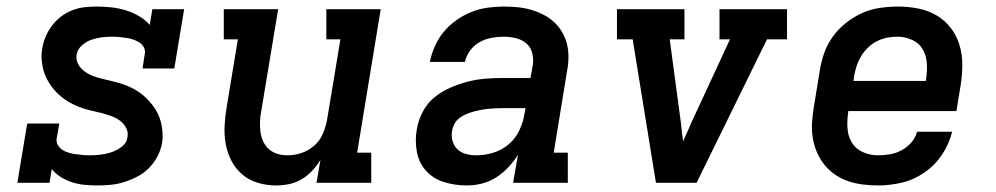

<svg xmlns="http://www.w3.org/2000/svg" viewBox="-20 -558 3040 586"><path d="M276 8Q257 8 237 6Q217 4 199 -2Q181 -8 165 -18Q149 -28 138 -42L131 0H33L63 -181H161L153 -136Q151 -125 156.5 -115.5Q162 -106 170.5 -100.5Q179 -95 189.5 -92Q200 -89 210.5 -87.5Q221 -86 232 -85Q243 -84 254 -84Q271 -84 287.5 -86Q304 -88 320.5 -93.5Q337 -99 352 -110.5Q367 -122 369 -139Q372 -155 364.5 -168.5Q357 -182 345 -190.5Q333 -199 319 -204Q305 -209 290 -213Q275 -217 260.5 -220Q246 -223 231.5 -228Q217 -233 203.5 -239.5Q190 -246 178 -254.5Q166 -263 155.5 -273Q145 -283 136.5 -295Q128 -307 121.5 -320Q115 -333 111.5 -348Q108 -363 107 -378.5Q106 -394 109 -410Q112 -429 119.5 -446.5Q127 -464 139 -480Q151 -496 167 -508Q183 -520 201.5 -527Q220 -534 238.5 -536Q257 -538 275 -538Q298 -538 320.5 -535.5Q343 -533 364 -526.5Q385 -520 404 -509Q423 -498 437 -482L445 -530H542L512 -349H415L422 -394Q424 -405 418.5 -414.5Q413 -424 404.5 -429Q396 -434 386 -437.5Q376 -441 365 -442.5Q354 -444 343.5 -445Q333 -446 322 -446Q306 -446 290 -444Q274 -442 258.5 -436.5Q243 -431 230 -419.5Q217 -408 214 -392Q211 -376 218.5 -362.5Q226 -349 237.5 -340.5Q249 -332 263 -326.5Q277 -321 292 -317.5Q307 -314 321.5 -310.5Q336 -307 350.5 -302.5Q365 -298 378.5 -291.5Q392 -285 404 -277Q416 -269 426.5 -258.5Q437 -248 446 -236.5Q455 -225 461.5 -211.5Q468 -198 471.5 -184Q475 -170 476 -154Q477 -138 475 -123Q471 -101 461 -81.5Q451 -62 435.5 -46Q420 -30 400 -19.5Q380 -9 359.5 -2.5Q339 4 318 6Q297 8 276 8Z M823 8Q794 8 767 0Q740 -8 719.5 -25.5Q699 -43 686.5 -67Q674 -91 669 -118Q664 -145 665.5 -174Q667 -203 672 -232L706 -438H663V-530H829L777 -217Q774 -201 773.5 -185.5Q773 -170 775 -155Q777 -140 783.5 -126Q790 -112 801 -102.5Q812 -93 826.5 -88.5Q841 -84 857 -84Q879 -84 900 -91Q921 -98 938.5 -113Q956 -128 965 -149Q974 -170 978 -191L1019 -438H976V-530H1142L1070 -92H1113V0H946L958 -70Q947 -52 932.5 -36.5Q918 -21 900 -10.5Q882 0 862 4Q842 8 823 8Z M1403 8Q1369 8 1336 -2Q1303 -12 1281 -36Q1259 -60 1252.5 -94Q1246 -128 1252 -162Q1256 -189 1269.5 -215.5Q1283 -242 1305.5 -260.5Q1328 -279 1354.5 -290.5Q1381 -302 1408.5 -309Q1436 -316 1463.5 -318Q1491 -320 1518 -320H1599L1606 -358Q1609 -377 1604.5 -395.5Q1600 -414 1586.5 -425.5Q1573 -437 1554.5 -441.5Q1536 -446 1517 -446Q1499 -446 1480 -442.5Q1461 -439 1444 -429.5Q1427 -420 1415 -404Q1403 -388 1399 -369H1292Q1297 -394 1307.5 -417.5Q1318 -441 1334.5 -461Q1351 -481 1373 -496.5Q1395 -512 1419 -521.5Q1443 -531 1468 -534.5Q1493 -538 1517 -538Q1538 -538 1559 -536Q1580 -534 1599.5 -528.5Q1619 -523 1637 -514Q1655 -505 1669.5 -492Q1684 -479 1694.5 -462Q1705 -445 1710 -425.5Q1715 -406 1715 -385Q1715 -364 1711 -343L1670 -92H1713V0H1546L1561 -86Q1548 -65 1531 -47Q1514 -29 1493.5 -16Q1473 -3 1450 2.5Q1427 8 1404 8Q1404 8 1404 8Q1404 8 1403 8ZM1434 -84Q1460 -84 1486 -92Q1512 -100 1533 -118Q1554 -136 1565.5 -161Q1577 -186 1581 -212L1584 -228H1518Q1506 -228 1495 -227.5Q1484 -227 1472.5 -226Q1461 -225 1450 -223Q1439 -221 1427.5 -218Q1416 -215 1405 -210.5Q1394 -206 1384 -199Q1374 -192 1368 -181.5Q1362 -171 1360 -160Q1357 -144 1361 -128.5Q1365 -113 1376 -102.5Q1387 -92 1402.5 -88Q1418 -84 1434 -84Z M1982 0 1911 -438H1863V-530H2069V-438H2024L2059 -177Q2060 -164 2061.5 -151.5Q2063 -139 2065 -127Q2070 -139 2076 -151.5Q2082 -164 2087 -177L2208 -438H2176V-530H2382V-438H2321L2106 0Z M2660 8Q2636 8 2612.5 5Q2589 2 2567.5 -5.5Q2546 -13 2527.5 -26Q2509 -39 2495.5 -56Q2482 -73 2473 -94Q2464 -115 2460.5 -138Q2457 -161 2458.5 -184.5Q2460 -208 2464 -232L2482 -342Q2486 -369 2495.5 -396Q2505 -423 2522 -446.5Q2539 -470 2562.5 -488.5Q2586 -507 2612 -518.5Q2638 -530 2666 -534Q2694 -538 2721 -538Q2752 -538 2782.5 -532Q2813 -526 2838.5 -511Q2864 -496 2882 -472.5Q2900 -449 2908.5 -420.5Q2917 -392 2917 -360.5Q2917 -329 2912 -298L2899 -219H2569V-217Q2565 -192 2566.5 -167.5Q2568 -143 2579.5 -123.5Q2591 -104 2613 -94Q2635 -84 2660 -84Q2677 -84 2695.5 -87Q2714 -90 2731 -99Q2748 -108 2761 -122.5Q2774 -137 2779 -156H2886Q2877 -119 2855.5 -86.5Q2834 -54 2801.5 -31.5Q2769 -9 2732.5 -0.5Q2696 8 2660 8ZM2585 -311H2806V-313Q2810 -337 2809 -361.5Q2808 -386 2797 -406Q2786 -426 2764.5 -436Q2743 -446 2719 -446Q2703 -446 2687.5 -443Q2672 -440 2657 -432.5Q2642 -425 2629.5 -413Q2617 -401 2608.5 -387Q2600 -373 2595 -358Q2590 -343 2587 -327Z"/></svg>

Font: Iosevka Slab SmBdExObl
Style: Regular
Weight: 600
Width: 7
Italic angle: -9°
Monospace: yes
Designer: Belleve Invis
Foundry: Belleve Invis
Version: Version 11.1.0; ttfautohint (v1.8.3)